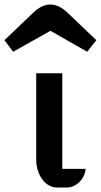

<svg xmlns="http://www.w3.org/2000/svg" viewBox="-56 -839 451 859"><path d="M106 -124C106 -55.7 147.9 0 199.2 0H242.2C285.2 0 322.8 -37.6 327.1 -83.5H222.7V-511.2H106ZM2.9 -607.4C58.1 -638.2 115.7 -671.4 169.9 -701.2L334 -607.4C349.6 -627.9 358.9 -638.2 375 -659.2L245.6 -782.7C219.2 -808.1 192.4 -818.8 169.9 -818.8C144.5 -818.8 119.6 -807.6 93.3 -782.7L-36.1 -659.2C-22.5 -640.1 -11.2 -627.4 2.9 -607.4Z"/></svg>

Font: Atomic Age
Style: Regular
Weight: 400
Designer: James Grieshaber
Foundry: James Grieshaber
Version: Version 1.002